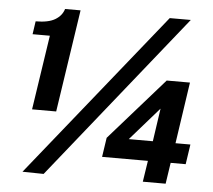

<svg xmlns="http://www.w3.org/2000/svg" viewBox="-52 -788 942 849"><g transform="rotate(5 419.0 -363.5)"><path d="M96.2 -276 146.2 -607.2H69.5L78 -665.1Q134.6 -665.1 164.3 -683Q194.1 -700.9 202.9 -730.8H271.7L203.2 -276ZM172 4 78 2.5 667.5 -731H761ZM611.9 0 626.3 -93.7H422.9L435.7 -179.3L678.2 -454.8H781.4L741.1 -182.1H807.2L794 -93.7H727.3L713.2 0ZM533.6 -182.1H640.5L661.9 -328.7Z"/></g></svg>

Font: Public Sans ExtraBold
Style: Italic
Weight: 800
Italic angle: -8°
Designer: The Public Sans project authors (U.S. Web Design System). Libre Franklin designed by Pablo Impallari and Rodrigo Fuenzal
Version: Version 1.007; ttfautohint (v1.8.1) -l 8 -r 50 -G 200 -x 14 